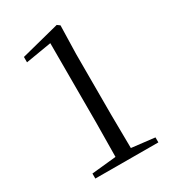

<svg xmlns="http://www.w3.org/2000/svg" viewBox="-181 -834 832 930"><g transform="rotate(-30 235.5 -368.5)"><path d="M75 0 427 1V-27L298 -42L296 -230V-569L300 -727L285 -738L70 -683V-653L214 -677V-230L212 -42L75 -28Z"/></g></svg>

Font: Harano Aji Mincho
Style: Regular
Weight: 400
Foundry: Masamichi Hosoda
Version: HaranoAjiMincho-Regular version 20230610;ttx 4.39.4